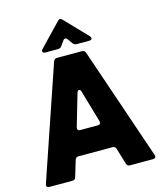

<svg xmlns="http://www.w3.org/2000/svg" viewBox="-141 -1093 1001 1194"><g transform="rotate(-15 360.0 -496.0)"><path d="M26 0Q18 0 13 -4Q8 -8 8 -15L10 -23L257 -747Q263 -763 280 -763H440Q457 -763 463 -747L710 -23L712 -15Q712 -8 707 -4Q702 0 694 0H545Q528 0 523 -17L492 -120Q487 -137 470 -137H250Q233 -137 228 -120L197 -17Q192 0 175 0ZM417 -292Q427 -292 431.5 -298.5Q436 -305 433 -315L373 -521Q372 -527 368 -531Q364 -535 360 -535Q352 -535 347 -521L287 -315Q286 -312 286 -307Q286 -292 303 -292ZM218 -814Q210 -814 205.5 -817.5Q201 -821 201 -826Q201 -832 207 -839L343 -981Q353 -992 360 -992Q366 -992 377 -981L513 -839Q519 -832 519 -826Q519 -821 514.5 -817.5Q510 -814 502 -814H420Q405 -814 396 -826L374 -857Q368 -866 360 -866Q352 -866 346 -857L324 -826Q316 -814 300 -814Z"/></g></svg>

Font: Open Sauce Two Black
Style: Regular
Weight: 900
Designer: Alfredo Marco Pradil
Foundry: Creative Sauce Fz LLC
Version: Version 1.477